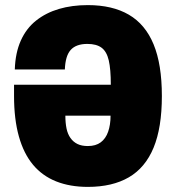

<svg xmlns="http://www.w3.org/2000/svg" viewBox="-20 -720 689 752"><path d="M324 12Q254 12 200 -9.5Q146 -31 109.5 -74.5Q73 -118 54 -185.5Q35 -253 35 -344V-388H414Q414 -449 406 -483.5Q398 -518 378 -533Q358 -548 322 -548Q300 -548 283.5 -542Q267 -536 256.5 -524Q246 -512 240.5 -493Q235 -474 234 -448H38Q40 -513 61.5 -561Q83 -609 121.5 -639.5Q160 -670 211 -685Q262 -700 324 -700Q420 -700 484.5 -662.5Q549 -625 581.5 -546.5Q614 -468 614 -344Q614 -220 581.5 -141.5Q549 -63 484.5 -25.5Q420 12 324 12ZM324 -148Q355 -148 374.5 -162.5Q394 -177 403.5 -204Q413 -231 413 -267H236Q236 -239 240.5 -217Q245 -195 256 -179.5Q267 -164 283.5 -156Q300 -148 324 -148Z"/></svg>

Font: Archivo Condensed Black
Style: Regular
Weight: 900
Width: 3
Designer: Hector Gatti
Foundry: Omnibus-Type
Version: Version 2.001